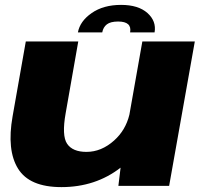

<svg xmlns="http://www.w3.org/2000/svg" viewBox="-20 -760 840 785"><path d="M464 0 473 -74.5Q370.5 5 231 5Q100.5 5 53.8 -70.5Q7 -146 31.5 -284.5L85.5 -590.5H300L248.5 -297.5Q232 -205 254.5 -172Q277 -139 333.5 -139Q394.5 -139 446.5 -185.5Q493.5 -227.5 509 -291L562 -590.5H776.5L671.5 0ZM475 -740Q545.5 -740 582.8 -706.8Q620 -673.5 612 -627.5H512Q520 -672 463 -672Q432 -672 417 -660.5Q402 -649 398 -627.5H298.5Q307 -673.5 355 -706.8Q403 -740 475 -740Z"/></svg>

Font: Anybody ExtraExpanded ExtraBold
Style: Italic
Weight: 800
Width: 8
Italic angle: -10°
Designer: Tyler Finck
Foundry: Etcetera Type Company
Version: Version 1.010; ttfautohint (v1.8.3) -l 8 -r 50 -G 200 -x 14 